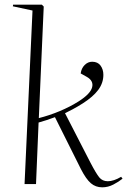

<svg xmlns="http://www.w3.org/2000/svg" viewBox="-20 -787 544 821"><path d="M119 -742 35 -760 36 -767H159L167 -759L146 -282Q190 -293 234.5 -311.5Q279 -330 317 -354Q367 -386 374 -414Q381 -442 350 -459L325 -473Q328 -495 342 -509Q356 -523 374 -523Q398 -523 410 -506.5Q422 -490 422 -467Q422 -432 400 -402.5Q378 -373 334 -345Q312 -331 290.5 -319.5Q269 -308 258 -303L367 -91Q391 -45 404.5 -28.5Q418 -12 441 -12Q466 -12 498 -31L504 -23Q488 -10 465 2Q442 14 417 14Q389 14 368.5 -3.5Q348 -21 326 -64L215 -286Q196 -279 179.5 -273.5Q163 -268 145 -263L134 0H85Z"/></svg>

Font: Display Extralight
Style: Italic
Weight: 200
Italic angle: -2°
Designer: Latin by Veronika Burian and Jose Scaglione. Greek by Irene Vlachou. Cyrillic by Vera Evstafieva
Foundry: TypeTogether
Version: Version 3.002